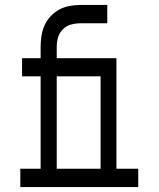

<svg xmlns="http://www.w3.org/2000/svg" viewBox="-20 -755 640 775"><path d="M62 0V-74H144V-447H69V-520H144V-566Q144 -588 147.5 -610.5Q151 -633 160 -653Q169 -673 184.5 -689.5Q200 -706 219.5 -716.5Q239 -727 261 -731Q283 -735 305 -735H413V-661H305Q286 -661 267 -656Q248 -651 234 -637Q220 -623 214.5 -604.5Q209 -586 209 -566V-520H450V-74H538V0ZM209 -74H386V-447H209Z"/></svg>

Font: R Plex Mono
Style: Regular
Weight: 400
Monospace: yes
Designer: Belleve Invis
Foundry: Belleve Invis
Version: Version 31.8.0